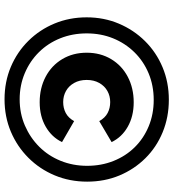

<svg xmlns="http://www.w3.org/2000/svg" viewBox="20 -762 746 825"><g transform="rotate(90 392.5 -350.0)"><path d="M407 3Q332 3 268 -24Q204 -51 156 -99.5Q108 -148 81.5 -212Q55 -276 55 -350Q55 -424 82 -488Q109 -552 157 -600.5Q205 -649 269.5 -676Q334 -703 409 -703Q484 -703 548.5 -676.5Q613 -650 660.5 -602Q708 -554 734.5 -490.5Q761 -427 761 -352Q761 -277 734 -212.5Q707 -148 658.5 -99.5Q610 -51 546 -24Q482 3 407 3ZM407 -62Q468 -62 520 -84.5Q572 -107 611 -146Q650 -185 671.5 -238Q693 -291 693 -352Q693 -413 672 -465.5Q651 -518 613 -556.5Q575 -595 523 -616.5Q471 -638 410 -638Q348 -638 295.5 -616Q243 -594 204.5 -554.5Q166 -515 145 -463Q124 -411 124 -350Q124 -289 145 -236.5Q166 -184 204.5 -145Q243 -106 295 -84Q347 -62 407 -62ZM420 -148Q359 -148 310.5 -173.5Q262 -199 234.5 -245Q207 -291 207 -350Q207 -409 234.5 -455Q262 -501 310.5 -526.5Q359 -552 420 -552Q480 -552 525 -526.5Q570 -501 591 -457L501 -404Q487 -429 466 -440Q445 -451 419 -451Q393 -451 371.5 -439Q350 -427 337 -404Q324 -381 324 -350Q324 -319 337 -296Q350 -273 371.5 -261Q393 -249 419 -249Q445 -249 466 -260Q487 -271 501 -296L591 -244Q570 -200 525 -174Q480 -148 420 -148Z"/></g></svg>

Font: MOST Montserrat
Style: Bold Italic
Weight: 700
Italic angle: -11.3°
Designer: Julieta Ulanovsky
Foundry: Julieta Ulanovsky
Version: Version 8.000;March 11, 2024;FontCreator 15.0.0.2926 64-bit